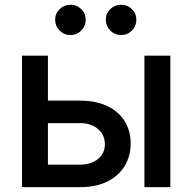

<svg xmlns="http://www.w3.org/2000/svg" viewBox="-20 -772 793 792"><path d="M151.9 -356.9H310.5Q376.5 -356.9 423.3 -334.2Q470.2 -311.5 494.6 -271.7Q519 -231.9 519 -179.7Q519 -128.4 494.4 -87.6Q469.7 -46.9 423.1 -23.4Q376.5 0 310.5 0H70.8V-542.5H177.7V-92.8H310.1Q355.5 -92.8 384 -116Q412.6 -139.2 412.6 -176.8Q412.6 -215.8 384 -240Q355.5 -264.2 310.1 -264.2H151.9ZM575.7 0V-542.5H682.6V0ZM480 -627.4Q453.6 -627.4 435.1 -646Q416.5 -664.6 416.5 -690.4Q416.5 -716.3 435.1 -734.4Q453.6 -752.4 480 -752.4Q505.9 -752.4 524.2 -734.4Q542.5 -716.3 542.5 -690.4Q542.5 -664.6 524.2 -646Q505.9 -627.4 480 -627.4ZM270.5 -627.4Q244.6 -627.4 226.1 -646Q207.5 -664.6 207.5 -690.4Q207.5 -716.3 226.1 -734.4Q244.6 -752.4 270.5 -752.4Q296.9 -752.4 315.2 -734.4Q333.5 -716.3 333.5 -690.4Q333.5 -664.6 315.2 -646Q296.9 -627.4 270.5 -627.4Z"/></svg>

Font: Inter 16pt Medium
Style: Regular
Weight: 500
Version: Version 4.001;git-66647c0bb